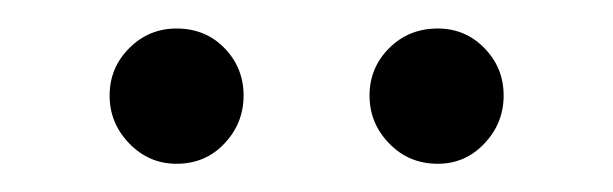

<svg xmlns="http://www.w3.org/2000/svg" viewBox="-20 -632 428 134"><path d="M285.5 -517.7Q265.3 -517.7 251.6 -531.9Q237.9 -546 237.9 -565.3Q237.9 -584.7 251.6 -598.4Q265.3 -612.1 285.5 -612.1Q304.8 -612.1 318.1 -598.4Q331.5 -584.7 331.5 -565.3Q331.5 -546 318.1 -531.9Q304.8 -517.7 285.5 -517.7ZM103.2 -517.7Q83.9 -517.7 70.2 -531.9Q56.5 -546 56.5 -565.3Q56.5 -584.7 70.2 -598.4Q83.9 -612.1 103.2 -612.1Q123.4 -612.1 136.7 -598.4Q150 -584.7 150 -565.3Q150 -546 136.7 -531.9Q123.4 -517.7 103.2 -517.7Z"/></svg>

Font: Playfair 144pt
Style: Regular
Weight: 400
Designer: Claus Eggers Sørensen
Foundry: Claus Eggers Sørensen
Version: Version 2.001;gftools[0.9.30]